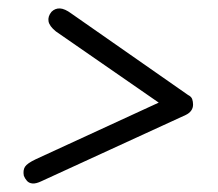

<svg xmlns="http://www.w3.org/2000/svg" viewBox="-20 -585 516 455"><path d="M78 -155.5Q65.5 -149.5 57 -150.2Q48.5 -151 43.8 -156.5Q39 -162 36.5 -168.5Q34 -181.5 39.2 -189.8Q44.5 -198 64.5 -207.5L375 -350.5L372.5 -330.5L112.5 -510.5Q97 -523 95 -534.5Q93 -546 102 -557Q110.5 -565.5 122 -565Q133.5 -564.5 149 -553L425.5 -360Q433.5 -356 435.5 -350Q437.5 -344 437.5 -337Q437.5 -329 433 -322.8Q428.5 -316.5 420 -312.5Z"/></svg>

Font: Edu SA Hand
Style: Regular
Weight: 400
Designer: Tina and Corey Anderson, Eben Sorkin, Mirko Velimirovic
Foundry: Google for Education
Version: Version 2.000